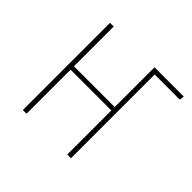

<svg xmlns="http://www.w3.org/2000/svg" viewBox="-132 -663 808 808"><g transform="rotate(45 271.5 -259.5)"><path d="M535.2 -519 532.2 -498H382.8V0H360.8V-262.2H118.2V0H96.2V-519H118.2V-282.2H360.8V-519Z"/></g></svg>

Font: Fira Sans Compressed Thin
Style: Regular
Weight: 100
Width: 1
Designer: Carrois Corporate & Edenspiekermann AG
Foundry: Carrois Corporate GbR & Edenspiekermann AG
Version: Version 4.203;PS 004.203;hotconv 1.0.88;makeotf.lib2.5.64775